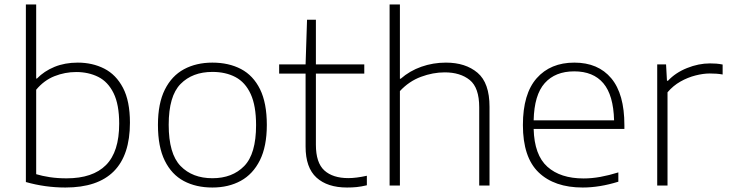

<svg xmlns="http://www.w3.org/2000/svg" viewBox="-20 -828 3254 857"><path d="M272 9Q181.5 9 95.5 -15.5V-808H141.5V-477.5H145Q177 -510.5 223.2 -529.5Q269.5 -548.5 327 -548.5Q392.5 -548.5 445.2 -521.8Q498 -495 529 -436Q560 -377 560 -280.5Q560 9 272 9ZM277 -32Q394 -32 453 -91.2Q512 -150.5 512 -276Q512 -361.5 487 -412.2Q462 -463 418.5 -484.8Q375 -506.5 320 -506.5Q270 -506.5 223.2 -488Q176.5 -469.5 141.5 -427.5V-50.5Q168 -42.5 202.2 -37.2Q236.5 -32 277 -32Z M928 9Q855 9 800.5 -20Q746 -49 715.5 -110.8Q685 -172.5 685 -270.5Q685 -366.5 715.8 -428Q746.5 -489.5 801.2 -519Q856 -548.5 928 -548.5Q1001 -548.5 1055.8 -519.8Q1110.5 -491 1140.8 -429.5Q1171 -368 1171 -270.5Q1171 -174.5 1140 -112.5Q1109 -50.5 1054.5 -20.8Q1000 9 928 9ZM928 -32.5Q1017 -32.5 1070 -86.8Q1123 -141 1123 -269.5Q1123 -356 1099 -408.2Q1075 -460.5 1031.2 -483.8Q987.5 -507 928 -507Q839 -507 786 -453.2Q733 -399.5 733 -271Q733 -141.5 786 -87Q839 -32.5 928 -32.5Z M1529 9Q1441.5 9 1392.8 -35.2Q1344 -79.5 1344 -173.5V-499.5H1226V-540.5H1344L1350.5 -740H1390V-540.5H1606V-499.5H1390V-182Q1390 -101.5 1427.8 -67.2Q1465.5 -33 1535 -33Q1570 -33 1617.5 -43.5V-1Q1592 5 1572 7Q1552 9 1529 9Z M1719 0V-808H1765V-476.5H1768.5Q1809 -512 1861 -530.2Q1913 -548.5 1970.5 -548.5Q2058 -548.5 2111.5 -503.2Q2165 -458 2165 -351V0H2119V-349Q2119 -436.5 2076.8 -470.8Q2034.5 -505 1965 -505Q1912.5 -505 1859.2 -485.2Q1806 -465.5 1765 -421.5V0Z M2581 9Q2454.5 9 2384.2 -58.5Q2314 -126 2314 -270Q2314 -409 2375.5 -478.8Q2437 -548.5 2543.5 -548.5Q2650 -548.5 2708.5 -478.5Q2767 -408.5 2767 -269.5V-252.5H2362Q2365 -136 2423.2 -83.8Q2481.5 -31.5 2585 -31.5Q2621.5 -31.5 2660 -38.5Q2698.5 -45.5 2740 -58.5V-17Q2656.5 9 2581 9ZM2543 -509.5Q2458.5 -509.5 2411.5 -457Q2364.5 -404.5 2362 -291H2721Q2718 -403.5 2673 -456.5Q2628 -509.5 2543 -509.5Z M2913.5 0V-540.5H2953L2957 -467.5H2961.5Q2995 -503.5 3046.5 -524.2Q3098 -545 3149 -545Q3164.5 -545 3177.2 -544Q3190 -543 3205.5 -540V-495.5Q3192 -498 3177.8 -499Q3163.5 -500 3148 -500Q3119 -500 3084.5 -491.2Q3050 -482.5 3017.2 -464Q2984.5 -445.5 2959.5 -416V0Z"/></svg>

Font: Encode Sans Expanded Expanded ExtraLight
Style: Regular
Weight: 200
Width: 7
Designer: Multiple Designers
Foundry: Impallari Type
Version: Version 3.000; ttfautohint (v1.8.3) -l 8 -r 50 -G 200 -x 14 